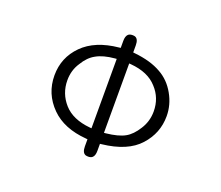

<svg xmlns="http://www.w3.org/2000/svg" viewBox="-119 -887 1239 1074"><g transform="rotate(20 500.0 -350.0)"><path d="M460.9 -36.1Q460.9 2 482.4 9.8Q489.3 11.7 498 11.7Q514.6 11.7 523.4 2.9Q535.2 -8.8 535.2 -36.1V-78.1L543.9 -79.1Q694.3 -95.7 763.7 -172.9Q833 -249 833 -350.6Q833 -418.9 797.9 -480.5Q762.7 -543 704.1 -575.2Q641.6 -611.3 543.9 -621.1L535.2 -622.1V-664.1Q535.2 -702.1 513.7 -710Q507.8 -711.9 499 -711.9Q481.4 -711.9 472.7 -703.1Q460.9 -691.4 460.9 -664.1V-622.1L452.1 -621.1Q313.5 -607.4 239.3 -532.7Q165 -458 165 -351.6Q165 -242.2 243.2 -164.1Q317.4 -89.8 452.1 -79.1L460.9 -78.1ZM460.9 -556.6V-143.6L450.2 -144.5Q346.7 -154.3 294.4 -212.9Q242.2 -271.5 242.2 -350.6Q242.2 -410.2 273.4 -457Q301.8 -504.9 341.8 -526.4Q382.8 -549.8 450.2 -555.7ZM535.2 -143.6V-556.6L545.9 -555.7Q650.4 -546.9 703.1 -487.3Q755.9 -430.7 755.9 -350.6Q755.9 -292 724.6 -243.2Q694.3 -194.3 657.2 -173.8Q619.1 -152.3 545.9 -144.5Z"/></g></svg>

Font: FakePearl
Style: ExtraLight
Weight: 300
Version: Version 1.2